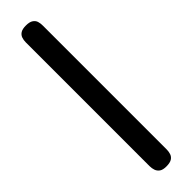

<svg xmlns="http://www.w3.org/2000/svg" viewBox="-260 -569 706 706"><g transform="rotate(-45 93.5 -216.0)"><path d="M93 150Q75 150 66 143.5Q57 137 53.5 127Q50 117 50 105V-538Q50 -550 53.5 -560Q57 -570 66.5 -576Q76 -582 94 -582Q113 -582 122.5 -575.5Q132 -569 135 -559.5Q138 -550 138 -537V106Q138 118 134.5 128Q131 138 121.5 144Q112 150 93 150Z"/></g></svg>

Font: Fredoka Expanded
Style: Regular
Weight: 400
Width: 7
Designer: Ben Nathan
Foundry: Milena B. Brandão, Ben Nathan
Version: Version 2.001